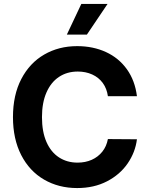

<svg xmlns="http://www.w3.org/2000/svg" viewBox="-20 -953 764 983"><path d="M378.2 -586.7Q323.2 -586.7 281.9 -559.2Q240.6 -531.7 217.8 -479.3Q194.9 -426.9 194.9 -353.5Q194.9 -278.5 217.8 -226.3Q240.6 -174.2 281.9 -147.3Q323.2 -120.4 377.1 -120.4Q417.3 -120.4 449.8 -134.9Q482.2 -149.4 503.8 -176.5Q525.4 -203.5 532.4 -241L681.1 -239.9Q672.8 -173.5 633.6 -116.3Q594.4 -59.2 527.9 -24.7Q461.5 9.8 374.9 9.8Q280.2 9.8 205.5 -33.6Q130.9 -76.9 88.6 -159.1Q46.4 -241.4 46.4 -353.5Q46.4 -466.6 89.2 -548.7Q132 -630.7 206.4 -673.7Q280.8 -716.8 374.9 -716.8Q456.7 -716.8 522.5 -686.5Q588.3 -656.2 629.7 -598.4Q671.1 -540.6 681.1 -460.6H532.4Q527 -499.6 506.2 -528.1Q485.4 -556.5 452.2 -571.6Q419 -586.7 378.2 -586.7ZM396.3 -932.8H530.6L425 -776H322.3Z"/></svg>

Font: Pretendard JP Variable
Style: Regular
Weight: 400
Designer: Base glyphs from Inter by Rasmus Andersson; Hangul glyphs from Noto Sans CJK(Source Han Sans) by Jang Soo-young and Kang
Foundry: Kil Hyung-jin
Version: Version 1.307;Glyphs 3.2 (3192)